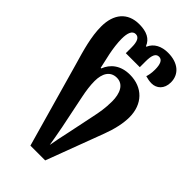

<svg xmlns="http://www.w3.org/2000/svg" viewBox="-300 -864 1194 1194"><g transform="rotate(45 297.5 -267.0)"><path d="M227 240H357L499 -138C523 -201 538 -266 538 -320C538 -435 465 -510 353 -510C271 -510 221 -468 199 -411H194L172 -510C164 -548 158 -596 158 -631C158 -681 170 -714 200 -714C228 -714 240 -687 240 -637V-586H363V-637C363 -690 374 -717 402 -717C429 -717 441 -690 441 -642C441 -609 435 -586 431 -575C448 -570 467 -566 486 -566C529 -566 567 -597 567 -656C567 -728 512 -774 424 -774C368 -774 322 -752 302 -705H298C280 -752 237 -773 172 -773C70 -773 14 -705 14 -595C14 -506 41 -414 70 -315ZM309 152C303 117 294 63 285 18L240 -201C231 -245 225 -287 225 -326C225 -392 251 -439 309 -439C367 -439 392 -384 392 -314C392 -254 383 -207 374 -165L336 18C326 61 315 117 309 152Z"/></g></svg>

Font: Noto Serif Georgian SemiCondensed Bold
Style: Regular
Weight: 700
Width: 4
Designer: Monotype Design Team, Akaki Razmadze
Foundry: Google LLC
Version: Version 2.003